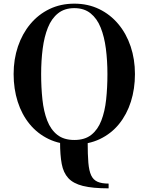

<svg xmlns="http://www.w3.org/2000/svg" viewBox="-20 -780 812 1050"><path d="M574 250Q486.5 250 433.5 236.8Q380.5 223.5 353.5 194Q326.5 164.5 317.5 116.2Q308.5 68 308.5 -2.5Q346.5 2 384 2Q421.5 2 459.5 -2.5Q459.5 65.5 463.2 109.8Q467 154 478.5 178.8Q490 203.5 513 213.8Q536 224 574 224ZM386.5 10Q308 10 246.5 -19.5Q185 -49 142 -101.5Q99 -154 76.8 -224Q54.5 -294 54.5 -375Q54.5 -456 78.2 -526Q102 -596 145.8 -648.5Q189.5 -701 250.5 -730.5Q311.5 -760 386.5 -760Q461 -760 522 -730.5Q583 -701 627 -648.5Q671 -596 694.5 -526Q718 -456 718 -375Q718 -294 695.8 -224Q673.5 -154 630.8 -101.5Q588 -49 526.2 -19.5Q464.5 10 386.5 10ZM386.5 -14.5Q444 -14.5 479.5 -42.8Q515 -71 534.2 -120.8Q553.5 -170.5 560.5 -236Q567.5 -301.5 567.5 -375Q567.5 -448.5 559 -514Q550.5 -579.5 530.5 -629.2Q510.5 -679 475.2 -707.2Q440 -735.5 386.5 -735.5Q333 -735.5 297.5 -707.2Q262 -679 242 -629.2Q222 -579.5 213.5 -514Q205 -448.5 205 -375Q205 -301.5 212 -236Q219 -170.5 238.2 -120.8Q257.5 -71 293.2 -42.8Q329 -14.5 386.5 -14.5Z"/></svg>

Font: Bodoni Moda 9pt SemiBold
Style: Regular
Weight: 600
Designer: Owen Earl
Foundry: indestructible type
Version: Version 2.005